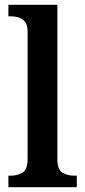

<svg xmlns="http://www.w3.org/2000/svg" viewBox="-20 -780 354 800"><path d="M15 0V-48H26Q52 -48 73.5 -60.5Q95 -73 95 -118V-648Q95 -676 84 -689.5Q73 -703 57 -707.5Q41 -712 26 -712H15V-760H219V-118Q219 -73 240.5 -60.5Q262 -48 288 -48H300V0Z"/></svg>

Font: Noto Serif Bengali SemiCondensed SemiBold
Style: Regular
Weight: 600
Width: 4
Designer: Juan Bruce, Universal Thirst, Indian Type Foundry and the Monotype Design Team.
Foundry: Monotype Imaging Inc.
Version: Version 2.003; ttfautohint (v1.8.4.7-5d5b)